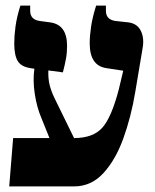

<svg xmlns="http://www.w3.org/2000/svg" viewBox="-20 -667 554 687"><path d="M464 -338 490 -493Q497 -530 484 -556.5Q471 -583 439 -587L393 -592Q359 -597 359 -628V-647H324Q311 -606 306 -572.5Q301 -539 301 -512Q301 -431 362 -423L421 -414L405 -347Q379 -247 346 -210Q313 -173 245 -173L175 -316Q163 -341 157.5 -363.5Q152 -386 153 -415L205 -408Q212 -435 216 -456.5Q220 -478 220 -503Q220 -579 159 -587L122 -592Q88 -597 88 -628V-647H53Q40 -606 35.5 -572.5Q31 -539 31 -512Q31 -469 43.5 -448.5Q56 -428 90 -423L103 -421Q97 -379 104.5 -330.5Q112 -282 128 -245L157 -173H27L13 0H245Q306 0 349.5 -47Q393 -94 421 -171Q449 -248 464 -338Z"/></svg>

Font: Noto Serif Hebrew SemiCondensed Extra
Style: Regular
Weight: 800
Width: 4
Designer: Monotype Design Team
Foundry: Monotype Imaging Inc.
Version: Version 1.901